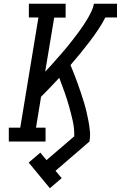

<svg xmlns="http://www.w3.org/2000/svg" viewBox="-20 -755 644 1024"><path d="M246 249 133 112 195 59 228 99 376 -28Q377 -70 368 -110Q359 -150 348 -189Q337 -228 323.5 -265.5Q310 -303 296 -340Q272 -314 248 -289Q224 -264 199 -239L172 -74H223V0H27V-74H88L185 -662H134V-735H330V-661H269L221 -373Q237 -389 252 -406Q267 -423 282 -440Q297 -457 312 -474Q327 -491 341 -508.5Q355 -526 369 -544Q383 -562 396.5 -580Q410 -598 422.5 -616.5Q435 -635 446.5 -654.5Q458 -674 467.5 -694Q477 -714 481 -735H604V-662H542Q524 -627 502 -594.5Q480 -562 456 -530.5Q432 -499 407 -468.5Q382 -438 356 -408Q366 -384 375.5 -359.5Q385 -335 394 -310.5Q403 -286 411 -261.5Q419 -237 427 -211.5Q435 -186 441 -160.5Q447 -135 452 -108.5Q457 -82 459.5 -54.5Q462 -27 457 0L276 156L309 195Z"/></svg>

Font: Iosevka Curly Slab Extended
Style: Italic
Weight: 400
Width: 7
Italic angle: -9°
Monospace: yes
Designer: Belleve Invis
Foundry: Belleve Invis
Version: Version 11.1.0; ttfautohint (v1.8.3)